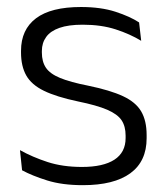

<svg xmlns="http://www.w3.org/2000/svg" viewBox="-20 -518 475 548"><path d="M216.5 10.5Q157.5 10.5 114.5 -3Q71.5 -16.5 43 -32L37 -89.5Q73 -69.5 116 -55.5Q159 -41.5 214 -41.5Q274.5 -41.5 306.5 -62.2Q338.5 -83 338.5 -124V-131Q338.5 -157.5 327 -174.8Q315.5 -192 286 -204.8Q256.5 -217.5 202.5 -228.5Q141 -241.5 105.5 -258.8Q70 -276 55 -302.5Q40 -329 40 -368V-373Q40 -433.5 82.8 -465.8Q125.5 -498 211 -498Q268 -498 309.5 -484.5Q351 -471 377 -454L383 -401.5Q351 -421 310 -434.2Q269 -447.5 216 -447.5Q175.5 -447.5 149.8 -438.5Q124 -429.5 111.8 -412.5Q99.5 -395.5 99.5 -372.5V-368Q99.5 -342 111 -324.8Q122.5 -307.5 151.5 -295.5Q180.5 -283.5 231.5 -273.5Q294.5 -260.5 331 -243.5Q367.5 -226.5 383 -200Q398.5 -173.5 398.5 -132.5V-123.5Q398.5 -57.5 352 -23.5Q305.5 10.5 216.5 10.5Z"/></svg>

Font: Anek Malayalam Light
Style: Regular
Weight: 300
Version: Version 1.003